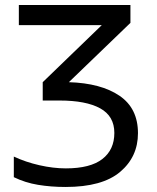

<svg xmlns="http://www.w3.org/2000/svg" viewBox="-20 -734 624 764"><path d="M499 -714V-643L254 -407Q382 -403 455.5 -353Q529 -303 529 -204Q529 -110 458 -50Q387 10 241 10Q183 10 131.5 1.5Q80 -7 35 -29V-111Q82 -89 137 -76.5Q192 -64 242 -64Q339 -64 387 -101Q435 -138 435 -205Q435 -272 378.5 -303Q322 -334 217 -334H150V-407L385 -634H55V-714Z"/></svg>

Font: Noto Sans Historical
Style: Regular
Weight: 400
Designer: Monotype Design Team
Foundry: Monotype Imaging Inc.
Version: Version 2.013; ttfautohint (v1.8.4.7-5d5b)